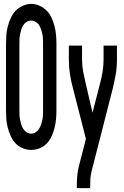

<svg xmlns="http://www.w3.org/2000/svg" viewBox="-20 -765 640 990"><path d="M141 8Q118 8 96.5 -1Q75 -10 60 -26Q45 -42 35.5 -63Q26 -84 20 -106.5Q14 -129 12.5 -151.5Q11 -174 11 -196V-539Q11 -561 12.5 -583.5Q14 -606 20 -628.5Q26 -651 35.5 -672Q45 -693 60 -709Q75 -725 97 -735Q119 -745 141 -745Q163 -745 184.5 -735Q206 -725 221.5 -709Q237 -693 246.5 -672Q256 -651 261.5 -628.5Q267 -606 269 -583.5Q271 -561 271 -539V-196Q271 -174 269 -151.5Q267 -129 261.5 -106.5Q256 -84 246.5 -63Q237 -42 222 -26Q207 -10 185.5 -1Q164 8 141 8ZM141 -76Q153 -76 164 -83Q175 -90 181.5 -100.5Q188 -111 192 -123Q196 -135 198.5 -147Q201 -159 201.5 -171.5Q202 -184 202 -196V-539Q202 -551 201.5 -563.5Q201 -576 198.5 -588.5Q196 -601 192 -613Q188 -625 181.5 -635.5Q175 -646 163.5 -652.5Q152 -659 140 -659Q128 -659 117 -652Q106 -645 99.5 -634.5Q93 -624 89.5 -612Q86 -600 83.5 -588Q81 -576 80.5 -563.5Q80 -551 80 -539V-196Q80 -184 80.5 -171.5Q81 -159 83.5 -147Q86 -135 89.5 -123Q93 -111 100 -100.5Q107 -90 117.5 -83Q128 -76 141 -76ZM376 205V198Q376 171 378 144Q380 117 387 91L423 -49L357 -307Q347 -343 341 -380.5Q335 -418 335 -457V-530H403V-457Q403 -425 409 -394.5Q415 -364 422 -334L457 -184L496 -335Q504 -365 509 -395.5Q514 -426 514 -457V-530H583V-457Q583 -418 576.5 -380.5Q570 -343 561 -307L452 119Q447 138 446 158Q445 178 445 198V205Z"/></svg>

Font: Iosevka Curly Medium Extended
Style: Regular
Weight: 500
Width: 7
Monospace: yes
Designer: Belleve Invis
Foundry: Belleve Invis
Version: Version 11.1.0; ttfautohint (v1.8.3)